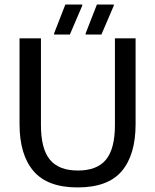

<svg xmlns="http://www.w3.org/2000/svg" viewBox="-20 -820 690 852"><path d="M324.2 11.7Q190.8 11.7 128.8 -60.8Q66.7 -133.3 66.7 -269.2V-650H161.7V-265Q161.7 -160 201.2 -111.7Q240.8 -63.3 325.8 -63.3Q410.8 -63.3 450.4 -111.7Q490 -160 490 -265V-650H581.7V-269.2Q581.7 -133.3 520.4 -60.8Q459.2 11.7 324.2 11.7ZM290 -666.7H220V-671.7L270 -800H345V-795ZM430 -666.7H360V-671.7L410 -800H485V-795Z"/></svg>

Font: Familjen Grotesk Variable
Style: Regular
Weight: 400
Designer: Anders Wikstroem, Jonas Baeckman, Matilda Gysing, Kristian Moeller
Foundry: Familjen STHLM AB
Version: Version 2.000